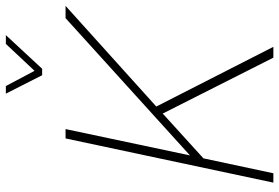

<svg xmlns="http://www.w3.org/2000/svg" viewBox="-169 -785 954 656"><g transform="rotate(-90 308.0 -457.0)"><path d="M12 0 163 -710H195L105 -285L574 -710H616L272 -400L476 0H439L248 -378L95 -239L44 0ZM516 -914 401 -790H379L316 -914H342L394 -816L486 -914Z"/></g></svg>

Font: Geist Mono Thin
Style: Italic
Weight: 100
Italic angle: -12°
Monospace: yes
Designer: Basement.studio, Andrés Briganti, Mateo Zaragoza
Foundry: Basement.studio, Vercel, Andrés Briganti, Guido Ferreyra, Mateo Zaragoza
Version: Version 1.500; ttfautohint (v1.8.4.7-5d5b)